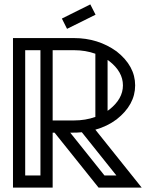

<svg xmlns="http://www.w3.org/2000/svg" viewBox="-20 -854 704 874"><path d="M164.1 -55.2V-625.5H94.7V-55.2ZM469.7 -349.6Q473.6 -352.1 477.5 -355Q539.6 -403.8 539.6 -465.3Q539.6 -527.3 477.5 -575.7Q473.6 -578.6 469.7 -581.1ZM414.1 -609.4Q369.1 -625.5 316.9 -625.5H219.7V-305.7H316.9Q369.1 -305.7 414.1 -321.8ZM509.8 -55.2 352.5 -252Q335 -250 299.8 -250L455.6 -55.2ZM625 0H428.7L228.5 -250H219.7V0H39.1V-680.7H316.9Q426.3 -680.7 510.7 -620.1Q595.2 -553.7 595.2 -465.3Q595.2 -377 510.7 -310.5Q468.3 -278.8 414.1 -263.7ZM285.2 -722.7 261.7 -769.5 391.1 -834 415 -787.1Z"/></svg>

Font: X Company
Style: Regular
Weight: 400
Designer: GGBotNet
Foundry: GGBotNet
Version: 0.90